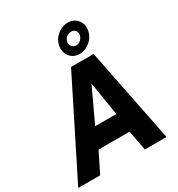

<svg xmlns="http://www.w3.org/2000/svg" viewBox="-240 -1136 1189 1281"><g transform="rotate(-30 354.0 -495.0)"><path d="M-15 0 347 -723H521L665.5 0H498.5L469.5 -154H230.5L154 0ZM289 -300.5H452L410 -559.5ZM442 -769.5Q395.5 -769.5 368.8 -802.2Q342 -835 349 -883Q353.5 -912.5 372 -937Q390.5 -961.5 417.8 -976Q445 -990.5 475 -990.5Q520.5 -990.5 547.8 -958.5Q575 -926.5 568 -881Q563.5 -849.5 545 -824.2Q526.5 -799 499.2 -784.2Q472 -769.5 442 -769.5ZM450 -830.5Q470 -830.5 485.8 -845.5Q501.5 -860.5 504.5 -880Q507.5 -900.5 496 -914Q484.5 -927.5 464.5 -927.5Q445 -927.5 428.5 -914Q412 -900.5 408.5 -880Q405.5 -860.5 418 -845.5Q430.5 -830.5 450 -830.5Z"/></g></svg>

Font: Public Sans ExtraBold
Style: Italic
Weight: 800
Italic angle: -8°
Designer: The Public Sans project authors (U.S. Web Design System). Libre Franklin designed by Pablo Impallari and Rodrigo Fuenzal
Version: Version 1.007; ttfautohint (v1.8.1) -l 8 -r 50 -G 200 -x 14 